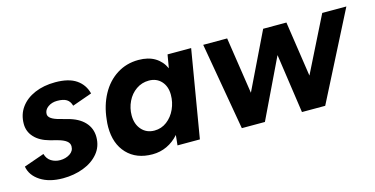

<svg xmlns="http://www.w3.org/2000/svg" viewBox="-59 -780 2071 1061"><g transform="rotate(-15 976.5 -250.0)"><path d="M8 -105 125 -146Q133 -117 155.5 -103Q178 -89 206 -89Q238 -89 262 -104.5Q286 -120 286 -147Q286 -165 270 -177.5Q254 -190 221 -199L179 -210Q123 -225 93 -257.5Q63 -290 63 -334Q63 -388 92 -428Q121 -468 172.5 -490Q224 -512 290 -512Q367 -512 410 -482.5Q453 -453 466 -401L353 -361Q346 -387 327.5 -398.5Q309 -410 274 -410Q243 -410 221 -394Q199 -378 199 -354Q199 -325 263 -309L303 -298Q366 -282 399 -246.5Q432 -211 432 -161Q432 -107 399.5 -68Q367 -29 313 -8.5Q259 12 196 12Q118 12 67.5 -20.5Q17 -53 8 -105Z M859 -58Q829 -24 790.5 -6Q752 12 708 12Q616 12 562.5 -44.5Q509 -101 509 -197Q509 -218 512 -240Q520 -318 553.5 -380Q587 -442 642 -477Q697 -512 766 -512Q822 -512 860 -489Q898 -466 917 -424L930 -500H1065L981 0H853ZM752 -112Q792 -112 823.5 -136Q855 -160 872.5 -198.5Q890 -237 890 -280Q890 -328 863 -357.5Q836 -387 792 -387Q752 -387 719.5 -364.5Q687 -342 669 -304.5Q651 -267 651 -225Q651 -175 679 -143.5Q707 -112 752 -112Z M1134 -500H1271L1320 -176L1477 -500H1610L1657 -184L1815 -500H1953L1698 0H1565L1516 -339L1353 0H1221Z"/></g></svg>

Font: Oak Sans
Style: Bold Italic
Weight: 700
Italic angle: -9.5°
Foundry: Erik Kennedy, Walven
Version: Version 1.000